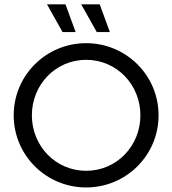

<svg xmlns="http://www.w3.org/2000/svg" viewBox="-20 -832 776 865"><path d="M416 -687.5H475L429.2 -812.5H345.8ZM261.8 -687.5H320.8L275 -812.5H191.7ZM368.1 12.5C548.6 12.5 694.4 -132.6 694.4 -312.5C694.4 -492.4 548.6 -637.5 368.1 -637.5C187.5 -637.5 41.7 -492.4 41.7 -312.5C41.7 -132.6 187.5 12.5 368.1 12.5ZM368.1 -62.5C230.6 -62.5 123.6 -174.3 123.6 -312.5C123.6 -450.7 230.6 -562.5 368.1 -562.5C505.6 -562.5 612.5 -450.7 612.5 -312.5C612.5 -174.3 505.6 -62.5 368.1 -62.5Z"/></svg>

Font: Afacad
Style: Regular
Weight: 400
Designer: Kristian Moeller
Foundry: Dicotype
Version: Version 1.000